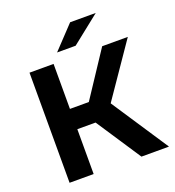

<svg xmlns="http://www.w3.org/2000/svg" viewBox="-157 -1024 1047 1147"><g transform="rotate(-20 366.0 -450.0)"><path d="M550 -700 361 -414H241V-700H88V0H241V-285H357L545 0H720L481 -362L713 -700ZM402 -757 582 -900H419L284 -757Z"/></g></svg>

Font: Montserrat-Alt1
Style: Bold
Weight: 700
Designer: Differentunic
Foundry: Differentunic
Version: Version 7.222